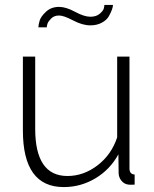

<svg xmlns="http://www.w3.org/2000/svg" viewBox="-20 -750 627 780"><path d="M220 -687Q200 -687 188 -675Q176 -663 173 -654Q170 -645 170 -639H136Q136 -649 141 -666Q146 -683 167 -702.5Q188 -722 220 -722Q248 -722 285 -702Q322 -682 347 -682Q371 -682 385 -694Q399 -706 401.5 -715Q404 -724 404 -730H439Q439 -723 435 -711.5Q431 -700 422.5 -684.5Q414 -669 394 -658Q374 -647 347 -647Q315 -647 277 -667Q239 -687 220 -687ZM73 -220V-520H123V-227Q123 -35 254 -35Q320 -35 376.5 -78.5Q433 -122 456 -192V-520H506V-66Q506 -42 527 -41V0Q510 1 502 0Q485 -2 474 -15Q463 -28 462 -45L461 -123Q427 -61 367.5 -25.5Q308 10 239 10Q73 10 73 -220Z"/></svg>

Font: Raleway-v4020 Light
Style: Regular
Weight: 300
Designer: Matt McInerney, Pablo Impallari, Rodrigo Fuenzalida
Foundry: Matt McInerney, Pablo Impallari, Rodrigo Fuenzalida
Version: Version 4.020;PS 004.020;hotconv 1.0.88;makeotf.lib2.5.64775